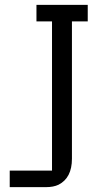

<svg xmlns="http://www.w3.org/2000/svg" viewBox="-20 -770 446 790"><path d="M341 -682H276V-117Q276 -38 221 -10Q200 0 169 0H20V-68H194V-682H130V-750H341Z"/></svg>

Font: Kelly Slab
Style: Regular
Weight: 400
Designer: Denis Masharov
Foundry: Denis Masharov
Version: Version 1.001